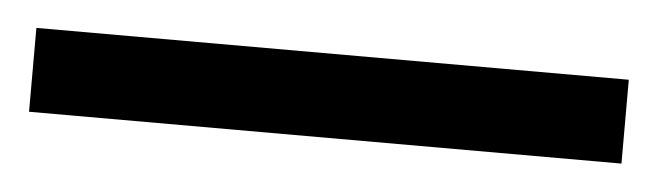

<svg xmlns="http://www.w3.org/2000/svg" viewBox="-26 49 499 146"><g transform="rotate(5 224.0 122.0)"><path d="M450.2 153.8H-2V89.8H450.2Z"/></g></svg>

Font: f08437224
Style: Regular
Weight: 400
Foundry: Ascender Corporation
Version: Version 1.10